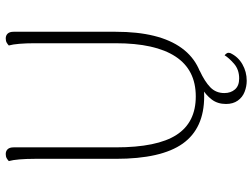

<svg xmlns="http://www.w3.org/2000/svg" viewBox="-128 -610 901 686"><g transform="rotate(-90 323.0 -266.5)"><path d="M553 -669V-304Q553 -148 494.5 -68Q436 12 322 12Q208 12 153.5 -64.5Q99 -141 99 -304V-594Q99 -624 97 -648Q95 -672 91 -686Q95 -690 101 -693.5Q107 -697 116 -697Q127 -697 133.5 -690Q140 -683 140 -669V-304Q140 -156 184.5 -87Q229 -18 322 -18Q417 -18 464.5 -90.5Q512 -163 512 -304V-594Q512 -624 510 -648Q508 -672 504 -686Q508 -690 514 -693.5Q520 -697 529 -697Q540 -697 546.5 -690Q553 -683 553 -669ZM378 164Q358 164 338.5 156.5Q319 149 307 132Q295 115 295 90Q295 60 311 39Q327 18 352 3Q377 -12 403 -20L414 -4Q375 14 354.5 34Q334 54 334 84Q334 107 347 122Q360 137 386 137Q418 137 439 118.5Q460 100 469 85Q474 89 476.5 93.5Q479 98 477 105Q464 133 437 148.5Q410 164 378 164Z"/></g></svg>

Font: Arima Thin ExtraLight
Style: Regular
Weight: 250
Version: Version 1.100